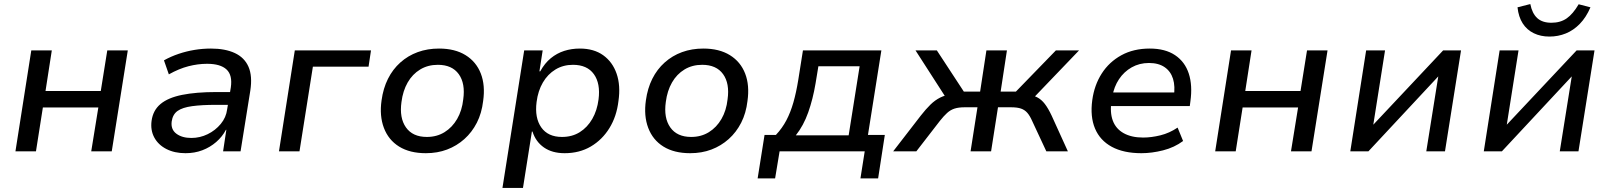

<svg xmlns="http://www.w3.org/2000/svg" viewBox="-20 -745 7924 945"><path d="M56 0 134 -497H235L204 -297H476L508 -497H609L530 0H429L464 -216H191L157 0Z M893 9Q839 9 799 -11.5Q759 -32 739.5 -68Q720 -104 726 -150Q733 -202 770 -233Q807 -264 876 -278Q945 -292 1046 -292H1128L1118 -229H1044Q973 -229 925.5 -222.5Q878 -216 854 -199Q830 -182 825 -147Q820 -108 848 -87Q876 -66 922 -66Q964 -66 1002 -84.5Q1040 -103 1066.5 -135Q1093 -167 1098 -207L1116 -314Q1125 -375 1095 -403Q1065 -431 999 -431Q954 -431 907.5 -419Q861 -407 811 -379L787 -448Q821 -467 859.5 -480Q898 -493 938 -499.5Q978 -506 1018 -506Q1088 -506 1135.5 -484Q1183 -462 1203 -416.5Q1223 -371 1212 -299L1164 0H1078L1094 -106H1092Q1074 -72 1044 -46Q1014 -20 976 -5.5Q938 9 893 9Z M1353 0 1431 -497H1806L1794 -417H1520L1454 0Z M2076 9Q1997 9 1944.5 -23.5Q1892 -56 1869.5 -115.5Q1847 -175 1858 -251Q1866 -310 1889.5 -357Q1913 -404 1950.5 -437.5Q1988 -471 2036 -488.5Q2084 -506 2141 -506Q2219 -506 2271.5 -473.5Q2324 -441 2346.5 -383Q2369 -325 2358 -248Q2351 -188 2327 -141Q2303 -94 2265.5 -60.5Q2228 -27 2180.5 -9Q2133 9 2076 9ZM2081 -71Q2130 -71 2168 -94.5Q2206 -118 2230 -159.5Q2254 -201 2260 -256Q2271 -334 2238 -380Q2205 -426 2135 -426Q2086 -426 2048 -403Q2010 -380 1986.5 -339Q1963 -298 1956 -243Q1945 -165 1978 -118Q2011 -71 2081 -71Z M2453 180 2560 -497H2651L2635 -394H2639Q2661 -434 2691 -458.5Q2721 -483 2757 -494.5Q2793 -506 2834 -506Q2903 -506 2949 -473Q2995 -440 3015 -382Q3035 -324 3024 -248Q3015 -172 2979.5 -114.5Q2944 -57 2888 -24Q2832 9 2759 9Q2698 9 2657.5 -19Q2617 -47 2601 -97L2598 -98L2554 180ZM2746 -71Q2796 -71 2833.5 -94.5Q2871 -118 2895 -159.5Q2919 -201 2926 -256Q2936 -334 2903 -380Q2870 -426 2800 -426Q2752 -426 2714 -403Q2676 -380 2652 -339Q2628 -298 2621 -243Q2611 -165 2644 -118Q2677 -71 2746 -71Z M3377 9Q3298 9 3245.5 -23.5Q3193 -56 3170.5 -115.5Q3148 -175 3159 -251Q3167 -310 3190.5 -357Q3214 -404 3251.5 -437.5Q3289 -471 3337 -488.5Q3385 -506 3442 -506Q3520 -506 3572.5 -473.5Q3625 -441 3647.5 -383Q3670 -325 3659 -248Q3652 -188 3628 -141Q3604 -94 3566.5 -60.5Q3529 -27 3481.5 -9Q3434 9 3377 9ZM3382 -71Q3431 -71 3469 -94.5Q3507 -118 3531 -159.5Q3555 -201 3561 -256Q3572 -334 3539 -380Q3506 -426 3436 -426Q3387 -426 3349 -403Q3311 -380 3287.5 -339Q3264 -298 3257 -243Q3246 -165 3279 -118Q3312 -71 3382 -71Z M3709 133 3743 -81H3799Q3830 -114 3850.5 -153Q3871 -192 3885 -241Q3899 -290 3909 -352L3932 -497H4318L4252 -81H4335L4302 133H4215L4236 0H3817L3795 133ZM3897 -79H4157L4211 -419H4008L3994 -334Q3981 -257 3958 -192Q3935 -127 3897 -79Z M4376 0 4512 -176Q4537 -208 4559.5 -230Q4582 -252 4608 -265Q4634 -278 4668 -281L4643 -253L4486 -497H4591L4724 -294H4804L4835 -497H4936L4905 -294H4980L5177 -497H5291L5057 -253L5032 -280Q5064 -277 5085 -266Q5106 -255 5122.5 -233.5Q5139 -212 5156 -176L5236 0H5130L5060 -150Q5049 -175 5036.5 -189.5Q5024 -204 5005.5 -210.5Q4987 -217 4956 -217H4892L4858 0H4757L4791 -217H4728Q4698 -217 4678 -210.5Q4658 -204 4641.5 -189Q4625 -174 4606 -150L4490 0Z M5598 9Q5510 9 5452 -22.5Q5394 -54 5369.5 -112.5Q5345 -171 5356 -252Q5366 -326 5402.5 -383Q5439 -440 5499 -473Q5559 -506 5639 -506Q5715 -506 5763.5 -473.5Q5812 -441 5831 -383Q5850 -325 5839 -246L5836 -223H5428L5438 -290H5779L5757 -268Q5765 -320 5753.5 -357Q5742 -394 5712 -414.5Q5682 -435 5635 -435Q5588 -435 5550 -413.5Q5512 -392 5487.5 -355Q5463 -318 5455 -271L5451 -250Q5442 -192 5457 -151.5Q5472 -111 5510.5 -89.5Q5549 -68 5606 -68Q5647 -68 5691.5 -79Q5736 -90 5776 -117L5803 -51Q5760 -19 5704.5 -5Q5649 9 5598 9Z M5961 0 6039 -497H6140L6109 -297H6381L6413 -497H6514L6435 0H6334L6369 -216H6096L6062 0Z M6626 0 6704 -497H6797L6739 -130H6738L7083 -497H7171L7092 0H7000L7059 -369L6715 0Z M7283 0 7361 -497H7454L7396 -130H7395L7740 -497H7828L7749 0H7657L7716 -369L7372 0ZM7606 -565Q7563 -565 7529 -581.5Q7495 -598 7474.5 -630Q7454 -662 7449 -709L7512 -725Q7521 -679 7546 -656Q7571 -633 7616 -633Q7660 -633 7691 -654.5Q7722 -676 7750 -724L7808 -709Q7787 -660 7756 -628Q7725 -596 7687 -580.5Q7649 -565 7606 -565Z"/></svg>

Font: Nunito Sans 7pt Medium
Style: Italic
Weight: 500
Italic angle: -9°
Designer: Vernon Adams
Foundry: Vernon Adams
Version: Version 3.101;gftools[0.9.27]